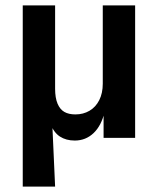

<svg xmlns="http://www.w3.org/2000/svg" viewBox="-20 -509 582 709"><path d="M64 180V-489H183.5V-181.5Q183.5 -147.5 192.5 -126.2Q201.5 -105 217.5 -95.8Q233.5 -86.5 258.5 -86.5Q287.5 -86.5 310.5 -100Q333.5 -113.5 346.5 -139.2Q359.5 -165 359.5 -200V-489H479V0H362.5V-96.5H366.5Q354.5 -45 325.5 -17.5Q296.5 10 256 10Q224 10 201.2 -4.8Q178.5 -19.5 166 -53H173L183.5 180Z"/></svg>

Font: Nunito Sans 12pt ExtraLight SemiCondensed
Style: Regular
Weight: 200
Width: 4
Version: Version 3.101;gftools[0.9.27]